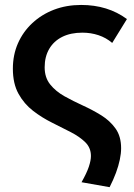

<svg xmlns="http://www.w3.org/2000/svg" viewBox="-20 -535 542 776"><path d="M423 221.5 309.5 201.5Q330.5 164.5 339 139Q347.5 113.5 347.5 95.5Q347.5 62.5 324.8 40Q302 17.5 266 -1Q230 -19.5 189.8 -39.5Q149.5 -59.5 113.5 -87.2Q77.5 -115 54.8 -156Q32 -197 32 -257.5Q32 -313 52.5 -359.8Q73 -406.5 110.5 -441.5Q148 -476.5 198.2 -495.8Q248.5 -515 308 -515Q415.5 -515 493 -458L433.5 -361.5Q409 -382.5 378 -392.8Q347 -403 313 -403Q265.5 -403 231.5 -386Q197.5 -369 179 -337.5Q160.5 -306 160.5 -263Q160.5 -221.5 182.8 -193.8Q205 -166 240.2 -146.2Q275.5 -126.5 315 -108.5Q354.5 -90.5 389.5 -68.8Q424.5 -47 447 -15.5Q469.5 16 469.5 64Q469.5 85.5 464.2 110.5Q459 135.5 448.8 163.2Q438.5 191 423 221.5Z"/></svg>

Font: Geologica Cursive Medium
Style: Regular
Weight: 500
Designer: Sindre Bremnes, Frode Helland
Foundry: Monokrom Skriftforlag AS
Version: Version 1.010;gftools[0.9.28]